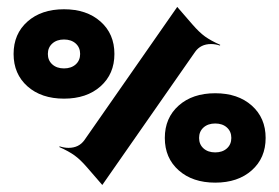

<svg xmlns="http://www.w3.org/2000/svg" viewBox="-20 -523 811 558"><path d="M59.8 -272.1Q19.5 -307.9 19.5 -366.2Q19.5 -424.6 59.8 -460.3Q100.1 -496.1 166 -496.1Q231.9 -496.1 272.2 -460.3Q312.5 -424.6 312.5 -366.2Q312.5 -307.9 272.2 -272.1Q231.9 -236.3 166 -236.3Q100.1 -236.3 59.8 -272.1ZM132.1 -396.6Q119.1 -385 119.1 -366.2Q119.1 -347.4 132.1 -335.8Q145 -324.2 166 -324.2Q187 -324.2 200 -335.8Q212.9 -347.4 212.9 -366.2Q212.9 -385 200 -396.6Q187 -408.2 166 -408.2Q145 -408.2 132.1 -396.6ZM152.3 -95.7 153.3 -97.7Q166.5 -93.3 179.2 -93.3Q209.5 -93.3 225.6 -116.2L495.1 -502.9L539.1 -452.1Q559.1 -429 575.9 -416.9Q592.8 -404.8 620.1 -392.6L619.1 -390.6Q606 -395 593.3 -395Q563 -395 546.9 -372.1L277.3 14.6L233.4 -36.1Q213.4 -59.3 196.5 -71.4Q179.7 -83.5 152.3 -95.7ZM499.3 -28Q459 -63.7 459 -122.1Q459 -180.4 499.3 -216.2Q539.6 -252 605.5 -252Q671.4 -252 711.7 -216.2Q752 -180.4 752 -122.1Q752 -63.7 711.7 -28Q671.4 7.8 605.5 7.8Q539.6 7.8 499.3 -28ZM571.5 -152.5Q558.6 -140.9 558.6 -122.1Q558.6 -103.3 571.5 -91.7Q584.5 -80.1 605.5 -80.1Q626.5 -80.1 639.4 -91.7Q652.3 -103.3 652.3 -122.1Q652.3 -140.9 639.4 -152.5Q626.5 -164.1 605.5 -164.1Q584.5 -164.1 571.5 -152.5Z"/></svg>

Font: Agreloy
Style: Medium
Weight: 400
Designer: gluk
Foundry: gluk
Version: Version 0.27